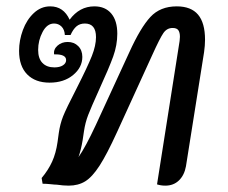

<svg xmlns="http://www.w3.org/2000/svg" viewBox="-20 -578 716 604"><path d="M625 -453Q625 -435 622 -414L565 -55Q560 -27 543 -10.5Q526 6 500 6Q486 6 474 2L542 -430Q546 -452 546 -462Q546 -476 541 -483Q536 -490 523 -490Q505 -490 494 -474Q483 -458 459 -405L348 -162Q316 -92 293 -56.5Q270 -21 248 -7.5Q226 6 196 6Q179 6 159 3Q153 3 139.5 1.5Q126 0 114 0L111 -18Q132 -43 144 -69.5Q156 -96 161 -131L165 -160Q169 -188 178.5 -212Q188 -236 221 -300Q256 -369 269 -402Q282 -435 282 -461Q282 -504 247 -504Q231 -504 220.5 -495Q210 -486 202 -468H184Q183 -485 173.5 -494.5Q164 -504 150 -504Q128 -504 114 -477.5Q100 -451 100 -421Q100 -394 113.5 -380Q127 -366 151 -366Q168 -366 178 -372.5Q188 -379 188 -389Q188 -408 150 -407Q148 -423 161 -434.5Q174 -446 193 -446Q213 -446 226 -433Q239 -420 239 -399Q239 -366 210 -342Q181 -318 136 -318Q91 -318 65.5 -344Q40 -370 40 -418Q40 -451 52 -483.5Q64 -516 86.5 -537Q109 -558 138 -558Q180 -558 199 -516Q230 -558 277 -558Q311 -558 330 -535.5Q349 -513 349 -472Q349 -436 336 -400Q323 -364 291 -294Q267 -241 257.5 -216.5Q248 -192 244 -164L240 -137Q235 -107 227 -84Q249 -115 282 -186L387 -414Q422 -491 453 -524.5Q484 -558 536 -558Q581 -558 603 -532Q625 -506 625 -453Z"/></svg>

Font: Thasadith
Style: Bold Italic
Weight: 700
Italic angle: -9°
Designer: Cadson Demak Co.,Ltd.
Foundry: Cadson Demak Co.,Ltd.
Version: Version 1.000; ttfautohint (v1.6)